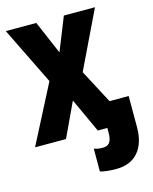

<svg xmlns="http://www.w3.org/2000/svg" viewBox="-139 -804 909 1144"><g transform="rotate(-15 315.0 -232.0)"><path d="M435 250C553 250 617 170 617 42V-151H499L389 -359L560 -714H368L286 -509L198 -714H10L184 -359L-1 0H190L289 -211L386 0H445V27C445 88 426 107 387 107C369 107 354 105 335 98V239C358 246 394 250 435 250Z"/></g></svg>

Font: Noto Sans Condensed Black
Style: Regular
Weight: 900
Width: 3
Designer: Monotype Design Team
Foundry: Monotype Imaging Inc.
Version: Version 2.013